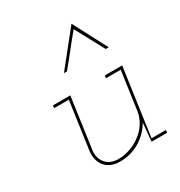

<svg xmlns="http://www.w3.org/2000/svg" viewBox="-159 -772 837 891"><g transform="rotate(-30 259.0 -326.5)"><path d="M400 0H483L485 -14H408L459 -375H366L364 -361H443L414 -155Q409 -123 391.5 -95.5Q374 -68 348 -49Q322 -29 290 -18Q258 -7 224 -7Q181 -9 160 -35.5Q139 -62 142 -98L181 -375H88L86 -361H165L129 -105Q124 -55 150.5 -24Q177 7 230 7Q286 7 334 -21.5Q382 -50 409 -98L405 -53ZM352 -660Q316 -615 279.5 -569.5Q243 -524 207 -479H223Q255 -517 285.5 -556Q316 -595 348 -633Q369 -595 389.5 -556Q410 -517 431 -479H447Q423 -524 399.5 -569.5Q376 -615 352 -660Z"/></g></svg>

Font: Josefin Slab Thin Thin
Style: Italic
Weight: 250
Italic angle: -12°
Version: Version 2.000